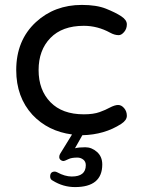

<svg xmlns="http://www.w3.org/2000/svg" viewBox="-20 -540 577 781"><path d="M272 178Q329 178 329 132Q329 117 318.5 109Q308 101 295 101Q271 101 259 107Q243 115 237.5 115Q232 115 226.5 110.5Q221 106 221 98.5Q221 91 225 85L273 7Q175 -6 112 -73Q46 -145 46 -255Q46 -376 126 -450Q202 -520 313 -520Q373 -520 411.5 -504.5Q450 -489 473 -474Q496 -459 496 -441Q496 -423 485 -410Q474 -397 463 -397Q446 -397 428 -407Q377 -435 321 -435Q233 -435 185 -385.5Q137 -336 137 -255Q137 -174 185 -124.5Q233 -75 321 -75Q360 -75 385 -84Q410 -93 426 -102Q447 -113 460.5 -113Q474 -113 485 -100Q496 -87 496 -69Q496 -51 473 -36Q405 8 315 10L285 63Q301 59 327 59Q353 59 374.5 78Q396 97 396 129Q396 221 285 221Q237 221 195 195Q184 190 184 178Q184 158 203 158Q207 158 213 161Q244 178 272 178Z"/></svg>

Font: Varela Round
Style: Regular
Weight: 400
Designer: Joe Prince
Foundry: Joe Prince
Version: Version 1.000